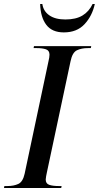

<svg xmlns="http://www.w3.org/2000/svg" viewBox="-45 -946 497 966"><path d="M-25 0 -23 -10H-7Q24 -10 47 -20.5Q70 -31 79 -72L199 -638Q204 -658 204 -671Q204 -692 186 -698Q168 -704 140 -704H124L126 -714H414L412 -704H397Q365 -704 342 -693Q319 -682 310 -638L191 -79Q189 -69 187 -59Q185 -49 185 -43Q185 -22 203 -16Q221 -10 250 -10H265L263 0ZM276 -783Q217 -783 188 -821Q159 -859 157 -926H168Q173 -890 203 -869Q233 -848 284 -848Q337 -848 370 -868Q403 -888 421 -926H432Q419 -866 380.5 -824.5Q342 -783 276 -783Z"/></svg>

Font: Noto Serif Display SemiCondensed Medium
Style: Italic
Weight: 500
Width: 4
Italic angle: -12°
Designer: Monotype Design Team
Foundry: Monotype Imaging Inc.
Version: Version 2.009